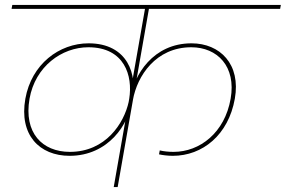

<svg xmlns="http://www.w3.org/2000/svg" viewBox="-20 -760 1161 780"><path d="M458 0 585 -724H1118L1121 -740H30L27 -724H569L442 0ZM263 -127C419 -127 506 -255 516 -356L503 -347C484 -259 409 -143 264 -143C151 -143 76 -221 100 -359C123 -490 231 -568 339 -568C486 -568 520 -452 505 -359L515 -353C541 -455 499 -584 340 -584C220 -584 108 -499 83 -359C57 -212 140 -127 263 -127ZM682 -127C803 -127 908 -212 934 -359C959 -499 874 -584 758 -584C603 -584 523 -457 508 -354H520C537 -451 613 -568 757 -568C863 -568 940 -490 917 -359C893 -221 792 -143 685 -143C666 -143 645 -145 629 -149L626 -133C639 -130 661 -127 682 -127Z"/></svg>

Font: Poppins Devanagari Thin
Style: Italic
Weight: 100
Italic angle: -10°
Designer: Ninad Kale (Devanagari), Jonny Pinhorn (Latin)
Foundry: Indian Type Foundry
Version: 4.005